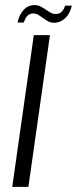

<svg xmlns="http://www.w3.org/2000/svg" viewBox="-20 -728 300 748"><path d="M27.7 0 111.7 -591H174.6L90.6 0ZM191.9 -639.3Q178.5 -639.3 169.5 -643.8Q160.4 -648.3 148.2 -657.4Q140 -663 130.4 -669.3Q120.8 -675.6 108.8 -675.6Q96.6 -675.6 87.3 -666.8Q78.1 -658.1 73 -640.3H48.4Q54.4 -670.2 71.8 -689.2Q89.3 -708.2 114.2 -708.2Q127.9 -708.2 139 -702.4Q150.2 -696.5 161 -688.8Q170.6 -682.1 178.8 -677.8Q186.9 -673.5 197.2 -673.5Q210.4 -673.5 219.3 -681.3Q228.2 -689 233.6 -706H259.7Q253.4 -675.6 234.2 -657.4Q215.1 -639.3 191.9 -639.3Z"/></svg>

Font: Alumni Sans Thin
Style: Italic
Weight: 100
Italic angle: -8°
Designer: Robert E. Leuschke
Foundry: Robert E. Leuschke
Version: Version 1.016